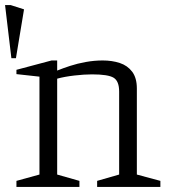

<svg xmlns="http://www.w3.org/2000/svg" viewBox="-32 -739 675 759"><path d="M13 -509 -12 -719H10L63 -702L31 -509ZM33 0V-24L124 -49V-436L33 -446V-463L172 -500H194V-460Q216 -469 245 -478.5Q274 -488 307.5 -494Q341 -500 374 -500Q411 -500 441.5 -490Q472 -480 490.5 -455.5Q509 -431 509 -389V-49L602 -24V0H352V-24L439 -49V-377Q439 -418 417.5 -431.5Q396 -445 332 -445Q301 -445 262 -440.5Q223 -436 194 -428V-49L282 -24V0Z"/></svg>

Font: Manuale Light
Style: Regular
Weight: 300
Designer: Eduardo Tunni / Pablo Cosgaya
Foundry: Eduardo Tunni / Pablo Cosgaya
Version: Version 1.002